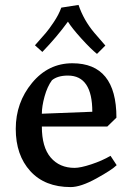

<svg xmlns="http://www.w3.org/2000/svg" viewBox="-20 -749 534 780"><path d="M229 -718 299 -729Q320 -667 363 -616Q378 -598 408 -564L374 -530Q349 -550 310.5 -592.5Q272 -635 256 -661Q211 -599 152 -538L122 -565Q153 -600 166 -615Q179 -630 199 -660Q219 -690 229 -718ZM267 11Q162 11 103 -54Q44 -119 44 -225.5Q44 -332 110 -412Q176 -492 274 -492Q453 -492 453 -271L416 -235H150Q150 -151 186 -109Q222 -67 283 -67Q307 -67 351 -81.5Q395 -96 429 -116L454 -78Q435 -59 371.5 -24Q308 11 267 11ZM256 -442Q214 -442 191 -423Q172 -397 161 -357Q150 -317 150 -287L355 -295Q355 -442 256 -442Z"/></svg>

Font: Asul
Style: Regular
Weight: 400
Designer: Mariela Monsalve
Foundry: Mariela Monsalve
Version: Version 1.002